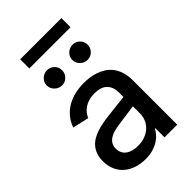

<svg xmlns="http://www.w3.org/2000/svg" viewBox="-271 -1004 1110 1110"><g transform="rotate(-45 284.5 -448.5)"><path d="M230.1 12.1Q191.4 12.1 157.7 1.2Q123.9 -9.6 99.1 -30.7Q74.2 -51.8 60 -82.9Q45.8 -114 45.8 -154.1Q45.8 -185 54.2 -208.3Q62.5 -231.5 77.1 -248.8Q91.6 -266 111.7 -277.7Q131.7 -289.4 154.8 -297.1Q177.9 -304.7 203.5 -309.5Q229 -314.3 255 -317.1L392.8 -333.1V-369Q392.8 -415.5 366.8 -441.1Q340.9 -466.6 289.1 -466.6Q262.4 -466.6 241.5 -460.2Q220.5 -453.8 204.9 -443.2Q189.3 -432.5 178.8 -418.9Q168.3 -405.2 162.3 -390.6L62.5 -413.4Q76 -450.6 98.9 -477.1Q121.8 -503.6 151.5 -520.2Q181.1 -536.9 215.9 -544.7Q250.7 -552.6 287.6 -552.6Q309.3 -552.6 333.5 -549.5Q357.6 -546.5 381 -538.5Q404.5 -530.5 426 -516.9Q447.4 -503.2 463.8 -482.1Q480.1 -460.9 489.7 -431.5Q499.3 -402 499.3 -362.2V0H395.6V-74.6H391.3Q383.9 -59.3 370.4 -43.9Q356.9 -28.4 337 -16Q317.1 -3.6 290.5 4.3Q263.8 12.1 230.1 12.1ZM253.2 -73.2Q286.2 -73.2 312.3 -83.5Q338.4 -93.8 356.4 -110.8Q374.3 -127.8 383.7 -150.2Q393.1 -172.6 393.1 -196.7V-256.4L261.7 -237.9Q238.6 -234.7 218.2 -229Q197.8 -223.4 182.7 -213.4Q167.6 -203.5 158.7 -188.7Q149.9 -174 149.9 -152.7Q149.9 -133.2 157.5 -118.3Q165.1 -103.3 179 -93.2Q192.8 -83.1 211.8 -78.1Q230.8 -73.2 253.2 -73.2ZM461.6 -834.5H124.6V-909.1H461.6ZM188.9 -631Q164.1 -631 145.1 -649.5Q126.1 -668 126.1 -692.8Q126.1 -719.1 145.1 -737Q164.1 -755 188.9 -755Q215.6 -755 233.5 -737Q251.4 -719.1 251.4 -692.8Q251.4 -668 233.5 -649.5Q215.6 -631 188.9 -631ZM397.7 -631Q372.9 -631 353.9 -649.5Q334.9 -668 334.9 -692.8Q334.9 -719.1 353.9 -737Q372.9 -755 397.7 -755Q424.4 -755 442.3 -737Q460.2 -719.1 460.2 -692.8Q460.2 -668 442.3 -649.5Q424.4 -631 397.7 -631Z"/></g></svg>

Font: Linik Sans Medium
Style: Regular
Weight: 500
Designer: Rasmus Andersson (font), Cristiano Sobral (main changes)
Foundry: rsms
Version: Version 3.018;June 1, 2022;FontCreator 14.0.0.2814 64-bit; t